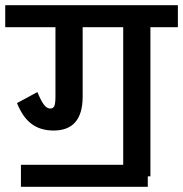

<svg xmlns="http://www.w3.org/2000/svg" viewBox="-30 -674 700 734"><path d="M650 -570H545V0H535V40H50V-44H441V-570H286V-305Q286 -175 175 -175Q125 -175 91 -200Q57 -225 35 -280L113 -322Q126 -290 137.5 -274.5Q149 -259 162 -259Q174 -259 178 -269.5Q182 -280 182 -305V-570H-10V-654H650Z"/></svg>

Font: Biryani SemiBold
Style: Regular
Weight: 600
Designer: Dan Reynolds and Mathieu Réguer
Foundry: Dan Reynolds and Mathieu Réguer
Version: Version 1.004; ttfautohint (v1.1) -l 5 -r 5 -G 72 -x 0 -D la